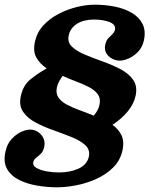

<svg xmlns="http://www.w3.org/2000/svg" viewBox="-61 -785 645 820"><path d="M430 -658Q434.5 -680 406.8 -690.8Q379 -701.5 340 -701.5Q296.5 -701.5 268 -683.5Q239.5 -665.5 232.5 -634Q226 -605 246.5 -585.5Q267 -566 302.8 -551.2Q338.5 -536.5 379 -522Q419.5 -507.5 454.5 -489Q489.5 -470.5 508.2 -443.2Q527 -416 518 -375Q510 -340 484.2 -308.8Q458.5 -277.5 419.5 -252Q445 -233.5 457.8 -207.2Q470.5 -181 462 -142Q452.5 -99.5 422.2 -69.5Q392 -39.5 350.2 -20.8Q308.5 -2 264.2 6.5Q220 15 182.5 15Q142 15 99.2 8Q56.5 1 21.8 -16Q-13 -33 -30.5 -62.8Q-48 -92.5 -37.5 -138Q-31 -169.5 -12.2 -190.2Q6.5 -211 28.2 -221.2Q50 -231.5 67 -231.5Q95 -231.5 114.8 -209.5Q134.5 -187.5 127.5 -156Q123.5 -138 113.2 -128.2Q103 -118.5 93.2 -111Q83.5 -103.5 81 -92Q78 -77.5 94.8 -67.8Q111.5 -58 138 -53.2Q164.5 -48.5 190.5 -48.5Q238 -48.5 274.2 -64.8Q310.5 -81 318.5 -116Q324.5 -145 303.8 -164.5Q283 -184 246.8 -198.8Q210.5 -213.5 169.2 -228Q128 -242.5 92.5 -261Q57 -279.5 38 -307Q19 -334.5 28 -375Q37.5 -420 68 -445.2Q98.5 -470.5 138.5 -493Q110 -511.5 94.5 -538.8Q79 -566 88.5 -608Q97 -647 124.2 -676.5Q151.5 -706 189 -725.5Q226.5 -745 267 -755Q307.5 -765 343.5 -765Q387.5 -765 429 -756.8Q470.5 -748.5 501.8 -730.2Q533 -712 547.8 -682.8Q562.5 -653.5 553.5 -612Q547 -583 528.8 -564Q510.5 -545 489 -535.5Q467.5 -526 450.5 -526Q434.5 -526 418.2 -534.2Q402 -542.5 393 -557.8Q384 -573 388.5 -594Q392.5 -612 401.5 -621.8Q410.5 -631.5 418.8 -639Q427 -646.5 430 -658ZM206 -461Q200 -452 192.8 -439.5Q185.5 -427 182 -412Q176.5 -386 188.8 -368.2Q201 -350.5 225.2 -337.8Q249.5 -325 279.5 -314.2Q309.5 -303.5 339 -291Q358.5 -312 364 -338Q369.5 -364.5 356.8 -382.2Q344 -400 319.5 -412.8Q295 -425.5 265 -436.8Q235 -448 206 -461Z"/></svg>

Font: Besley* Condensed
Style: Bold Italic
Weight: 700
Width: 3
Italic angle: -13°
Designer: Owen Earl
Foundry: indestructible type*
Version: Version 3.000; ttfautohint (v1.8.3)